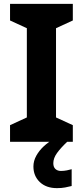

<svg xmlns="http://www.w3.org/2000/svg" viewBox="-20 -734 429 994"><path d="M357 0H32V-86L119 -126V-588L32 -628V-714H357V-628L270 -588V-126L357 -86ZM256 111Q256 131 267 141Q278 151 295 151Q311 151 326 148Q341 145 351 142V229Q335 233 317 236.5Q299 240 275 240Q219 240 186 208.5Q153 177 153 128Q153 99 168 72Q183 45 207.5 22.5Q232 0 263 -17L328 0Q294 32 275 58.5Q256 85 256 111Z"/></svg>

Font: Noto Sans Gujarati
Style: Regular
Weight: 400
Designer: Jelle Bosma - Monotype Design Team, Universal Thirst
Foundry: Monotype Imaging Inc.
Version: Version 2.102